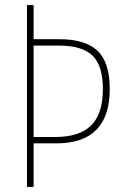

<svg xmlns="http://www.w3.org/2000/svg" viewBox="-20 -734 490 754"><path d="M411 -384Q411 -171 201 -171H112V0H86V-714H112V-580H215Q314 -580 362.5 -535Q411 -490 411 -384ZM197 -196Q292 -196 338 -241.5Q384 -287 384 -384Q384 -476 343.5 -515.5Q303 -555 210 -555H112V-196Z"/></svg>

Font: Noto Sans Myanmar Condensed Thin
Style: Regular
Weight: 100
Width: 3
Designer: Monotype Design Team
Foundry: Monotype Imaging Inc.
Version: Version 2.107; ttfautohint (v1.8.4.7-5d5b)